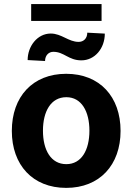

<svg xmlns="http://www.w3.org/2000/svg" viewBox="-20 -917 654 948"><path d="M306.8 10.7C472.3 10.7 575.3 -102.6 575.3 -270.6C575.3 -439.6 472.3 -552.6 306.8 -552.6C141.3 -552.6 38.4 -439.6 38.4 -270.6C38.4 -102.6 141.3 10.7 306.8 10.7ZM116.5 -620.4 202.4 -615.8C202.8 -644.9 221.6 -661.2 243.3 -661.2C296.9 -661.2 318.2 -619 381.7 -619C448.5 -619 497.5 -678.6 497.5 -751.1L410.9 -755.7C410.9 -725.9 391.3 -710.2 368.3 -710.2C318.2 -710.2 284.1 -751.4 230.5 -751.4C164.4 -751.4 116.5 -688.6 116.5 -620.4ZM133.9 -813.6H481.5V-897H133.9ZM192.1 -271.7C192.1 -366.8 231.2 -437.1 307.5 -437.1C382.5 -437.1 421.5 -366.8 421.5 -271.7C421.5 -176.5 382.5 -106.5 307.5 -106.5C231.2 -106.5 192.1 -176.5 192.1 -271.7Z"/></svg>

Font: Margiela Sans
Style: Bold
Weight: 700
Designer: Stefan Endress, Andreas Faust
Version: Version 1.100;FEAKit 1.0